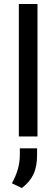

<svg xmlns="http://www.w3.org/2000/svg" viewBox="-20 -688 284 968"><path d="M75 0V-668H169V0ZM90 260 40 236Q59 202 69.5 166.5Q80 131 80 92V60H167V92Q167 152 148.5 191Q130 230 90 260Z"/></svg>

Font: Gantari Medium
Style: Regular
Weight: 500
Designer: Anugrah Pasau
Foundry: Lafontype
Version: Version 1.000; ttfautohint (v1.8.4.7-5d5b)